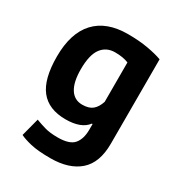

<svg xmlns="http://www.w3.org/2000/svg" viewBox="-172 -625 881 950"><g transform="rotate(30 268.0 -150.0)"><path d="M480 0Q480 109 421 160.5Q362 212 256 212Q184 212 142.5 202Q101 192 80 181L107 78Q130 87 160.5 96Q191 105 236 105Q304 105 328.5 75.5Q353 46 353 -7V-39H349Q314 8 225 8Q128 8 80.5 -52Q33 -112 33 -240Q33 -374 97 -443Q161 -512 283 -512Q347 -512 397.5 -503Q448 -494 480 -482ZM260 -96Q298 -96 318.5 -113Q339 -130 350 -164V-389Q319 -402 273 -402Q223 -402 195 -364.5Q167 -327 167 -245Q167 -172 191 -134Q215 -96 260 -96Z"/></g></svg>

Font: PTSans
Style: Bold
Weight: 700
Designer: A.Korolkova, O.Umpeleva, V.Yefimov
Foundry: ParaType Ltd
Version: Version 2.003W OFL